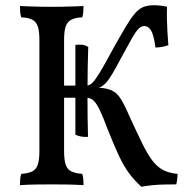

<svg xmlns="http://www.w3.org/2000/svg" viewBox="-20 -702 718 731"><path d="M56 3Q56 -11 57 -21.5Q58 -32 61 -40Q88 -42 103 -49.5Q118 -57 124 -75.5Q130 -94 130 -127V-549Q130 -583 124 -601Q118 -619 103 -627Q88 -635 61 -636Q58 -644 57 -655Q56 -666 56 -679Q75 -678 94.5 -677.5Q114 -677 135 -676.5Q156 -676 177 -676Q199 -676 219 -676.5Q239 -677 258.5 -677.5Q278 -678 298 -679Q298 -666 297 -655Q296 -644 293 -636Q267 -635 251.5 -627Q236 -619 230 -601Q224 -583 224 -549V-127Q224 -94 230 -75.5Q236 -57 251.5 -49.5Q267 -42 293 -40Q296 -32 297 -21.5Q298 -11 298 3Q268 1 237 0.5Q206 0 177 0Q148 0 115 0.5Q82 1 56 3ZM518 9Q491 -16 471 -43Q451 -70 432.5 -109.5Q414 -149 389 -212Q373 -255 361 -280.5Q349 -306 337.5 -318Q326 -330 308 -330H208V-376H308Q321 -376 332 -387Q343 -398 360 -426Q377 -454 405 -506Q436 -562 456.5 -596.5Q477 -631 492.5 -649.5Q508 -668 525 -675Q542 -682 565 -682Q578 -682 592 -680.5Q606 -679 616 -676Q615 -653 615.5 -629Q616 -605 617.5 -580Q619 -555 621 -530Q611 -526 596.5 -523.5Q582 -521 572 -521Q565 -571 554.5 -587Q544 -603 530 -603Q518 -603 507.5 -592.5Q497 -582 482.5 -556.5Q468 -531 443 -485Q421 -443 406.5 -419Q392 -395 381.5 -384.5Q371 -374 362 -370.5Q353 -367 341 -365L347 -369Q385 -367 405 -358Q425 -349 439.5 -326Q454 -303 473 -259Q501 -198 521 -157Q541 -116 559.5 -91.5Q578 -67 600.5 -55Q623 -43 656 -40Q656 -35 655.5 -28Q655 -21 654 -14Q653 -7 651 0Q625 0 603.5 0.5Q582 1 561.5 3Q541 5 518 9ZM315 -181Q302 -180 290 -182Q278 -184 267 -189V-531Q281 -533 293.5 -531.5Q306 -530 316 -523Q315 -493 314 -448.5Q313 -404 313 -355Q313 -306 313.5 -259.5Q314 -213 315 -181Z"/></svg>

Font: Vollkorn
Style: Regular
Weight: 400
Designer: Friedrich Althausen
Foundry: Friedrich Althausen
Version: Version 5.001